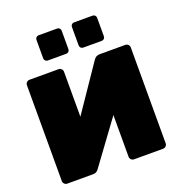

<svg xmlns="http://www.w3.org/2000/svg" viewBox="-163 -1081 1136 1216"><g transform="rotate(-20 405.0 -472.5)"><path d="M82 0Q71 0 63 -8Q55 -16 55 -27V-673Q55 -684 63 -692Q71 -700 82 -700H278Q289 -700 297 -692Q305 -684 305 -673V-370L514 -677Q521 -688 531 -694Q541 -700 555 -700H728Q739 -700 747 -692Q755 -684 755 -673V-27Q755 -16 747 -8Q739 0 728 0H532Q521 0 513 -8Q505 -16 505 -27V-308L296 -23Q290 -14 281 -7Q272 0 255 0ZM472 -775Q462 -775 455.5 -781.5Q449 -788 449 -798V-922Q449 -932 455.5 -938.5Q462 -945 472 -945H596Q606 -945 612.5 -938.5Q619 -932 619 -922V-798Q619 -788 612.5 -781.5Q606 -775 596 -775ZM233 -775Q223 -775 216.5 -781.5Q210 -788 210 -798V-922Q210 -932 216.5 -938.5Q223 -945 233 -945H357Q367 -945 373.5 -938.5Q380 -932 380 -922V-798Q380 -788 373.5 -781.5Q367 -775 357 -775Z"/></g></svg>

Font: Rubik Black
Style: Regular
Weight: 900
Designer: Hubert and Fischer
Foundry: Hubert and Fischer
Version: Version 2.300;gftools[0.9.30]